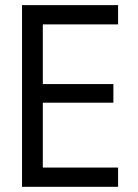

<svg xmlns="http://www.w3.org/2000/svg" viewBox="-20 -720 530 740"><path d="M435.1 -700.2V-626H145V-396H417V-324.2H145V-74.2H435.1V0H64.9V-700.2Z"/></svg>

Font: TASA Explorer
Style: Regular
Weight: 400
Designer: Weizhong Zhang
Foundry: Local Remote
Version: Version 1.000;Glyphs 3.1.2 (3151)